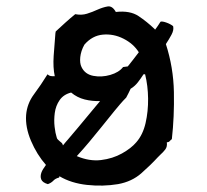

<svg xmlns="http://www.w3.org/2000/svg" viewBox="-20 -578 657 610"><path d="M530 -495Q533 -483 525 -468Q517 -453 507 -438Q531 -364 532.5 -285.5Q534 -207 526 -136Q522 -133 519 -129.5Q516 -126 510 -126Q512 -112 505 -103Q498 -94 490 -87Q488 -85 485.5 -82.5Q483 -80 481 -78Q459 -54 429 -27.5Q399 -1 355 7Q307 15 256.5 9.5Q206 4 169 -18Q168 -16 168 -14Q156 -11 149.5 -4Q143 3 132 7Q115 2 111 -8Q107 -18 112 -31Q115 -39 126 -54Q97 -87 78.5 -130.5Q60 -174 63 -213Q66 -249 88 -278.5Q110 -308 131 -342Q137 -336 145.5 -336Q154 -336 154 -336Q148 -363 150.5 -400.5Q153 -438 156 -472Q157 -476 157 -478Q172 -492 187.5 -506Q203 -520 219 -533Q239 -529 256.5 -534.5Q274 -540 289 -547Q307 -555 322 -557.5Q337 -560 348 -540Q393 -545 420 -527Q447 -509 471 -486Q472 -484 473 -484Q482 -496 490 -509Q495 -511 508 -506.5Q521 -502 530 -495ZM436 -342Q427 -328 418 -316.5Q409 -305 398 -298Q396 -297 395 -296Q392 -289 388.5 -282.5Q385 -276 381 -268Q371 -258 362 -247.5Q353 -237 344 -226Q319 -195 300 -171.5Q281 -148 263.5 -127Q246 -106 224 -82Q264 -65 301 -69.5Q338 -74 367.5 -90.5Q397 -107 413 -126Q434 -150 442.5 -187Q451 -224 450.5 -265Q450 -306 441 -342ZM386 -367Q394 -377 403 -388.5Q412 -400 421 -412Q404 -439 372.5 -455Q341 -471 307 -468Q273 -465 248 -436Q237 -416 235 -396.5Q233 -377 239 -365Q250 -342 276.5 -337Q303 -332 330.5 -340Q358 -348 371 -365Q379 -366 386 -367ZM180 -116Q185 -122 189 -127Q193 -132 196 -135Q211 -153 229 -174Q247 -195 283 -239Q291 -249 298 -257Q273 -256 249 -262Q225 -268 206 -284Q182 -278 169.5 -260Q157 -242 154 -219Q151 -196 153.5 -175Q156 -154 160 -142Q161 -137 164 -134.5Q167 -132 170 -129Q173 -127 176 -124Q179 -121 180 -116Z"/></svg>

Font: Yuji Mai
Style: Regular
Weight: 400
Designer: Kataoka Yuji
Foundry: Kinuta Font Factory
Version: Version 3.002